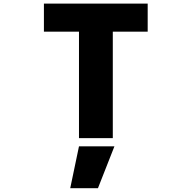

<svg xmlns="http://www.w3.org/2000/svg" viewBox="-20 -752 1040 1048"><path d="M411.1 46.9H604.5L514.6 275.4H363.3ZM786.1 -732.4V-579.1H595.7V2H411.1V-579.1H219.7V-732.4Z"/></svg>

Font: GenEi Gothic M Heavy
Style: Regular
Weight: 800
Designer: o_tamon (Modified); [Source Han Sans]
Ryoko NISHIZUKA  (kana & ideographs); Paul D. Hunt (Latin, Greek & Cyrillic); Wenl
Version: Version 1.1a;Original Version 1.004